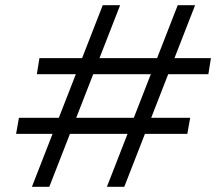

<svg xmlns="http://www.w3.org/2000/svg" viewBox="-20 -720 840 740"><path d="M392 0 665 -700H732L459 0ZM103 0 376 -700H443L170 0ZM42 -204 53 -266H713L702 -204ZM122 -434 132 -496H793L783 -434Z"/></svg>

Font: DM Sans 24pt Light
Style: Italic
Weight: 300
Italic angle: -10°
Designer: Colophon Foundry, Jonny Pinhorn
Foundry: Colophon Foundry
Version: Version 4.004;gftools[0.9.30]